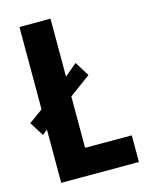

<svg xmlns="http://www.w3.org/2000/svg" viewBox="-136 -779 644 846"><g transform="rotate(-15 186.0 -355.5)"><path d="M36.6 -335 -26.9 -289.1 13.7 -224.6 36.6 -243.2V0H391.1V-121.6H178.2V-356L275.4 -427.7L234.4 -493.7L100.1 -380.4L36.6 -335V-243.2L137.7 -326.2L178.2 -356V-710.9H36.6Z"/></g></svg>

Font: Roboto Flex Super Cond Bold
Style: Regular
Weight: 700
Width: 3
Designer: Berlow after Robertson
Foundry: Google
Version: Version 3.000